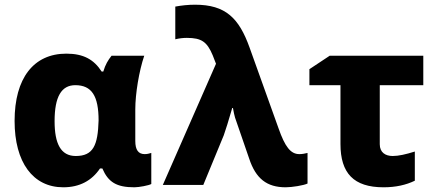

<svg xmlns="http://www.w3.org/2000/svg" viewBox="-20 -786 1856 816"><path d="M249 10C318 10 370 -18 405 -70H415C440 -12 475 10 551 10C571 10 613 2 623 -4V-136C614 -133 604 -131 595 -131C568 -131 555 -149 555 -187V-321C555 -388 571 -484 593 -549H454C439 -530 428 -512 419 -482H412C379 -533 335 -558 262 -558C123 -558 42 -454 42 -272C42 -96 120 10 249 10ZM302 -123C238 -123 212 -176 212 -271C212 -375 241 -424 300 -424C370 -424 399 -378 399 -274C396 -168 376 -123 302 -123Z M1194 10C1221 10 1271 2 1287 -6V-136C1275 -133 1264 -131 1252 -131C1215 -131 1191 -163 1164 -240L1041 -583C996 -709 939 -766 809 -766C780 -766 752 -763 725 -758V-619C741 -623 758 -625 774 -625C837 -625 860 -608 884 -551L898 -515L672 0H844L931 -211C939 -233 951 -272 967 -327H970C973 -310 976 -296 979 -286L1039 -112C1067 -27 1114 10 1194 10Z M1610 10C1662 10 1706 0 1743 -18V-142C1705 -130 1674 -123 1649 -123C1618 -123 1594 -138 1594 -173V-424H1779V-549H1381L1295 -492V-424H1427V-174C1427 -50 1483 10 1610 10Z"/></svg>

Font: Kathrein 85 Heavy
Style: Regular
Weight: 900
Designer: Lazydogs Typefoundry, based on Open Sans by Ascender Corporation
Foundry: Lazydogs Typefoundry
Version: Version 1.003;PS 001.003;hotconv 1.0.88;makeotf.lib2.5.64775